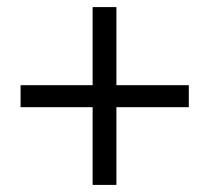

<svg xmlns="http://www.w3.org/2000/svg" viewBox="-20 -639 589 541"><path d="M241 -118H308V-337H512V-399H308V-619H241V-399H38V-337H241Z"/></svg>

Font: Noto Sans CJK SC DemiLight
Style: Regular
Weight: 350
Designer: Ryoko NISHIZUKA 西塚涼子 (kana, bopomofo & ideographs); Paul D. Hunt (Latin, Greek & Cyrillic); Sandoll Communications 산돌커뮤니
Foundry: Adobe
Version: Version 2.004;hotconv 1.0.118;makeotfexe 2.5.65603